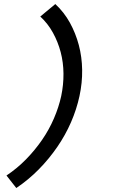

<svg xmlns="http://www.w3.org/2000/svg" viewBox="-20 -753 586 954"><path d="M284.2 -275.9Q295.9 -332 295.4 -387.5Q294.9 -442.9 281.5 -493.9Q268.1 -544.9 242.9 -590.6Q217.8 -636.2 180.2 -670.9L254.9 -732.9Q298.8 -691.9 327.4 -639.9Q356 -587.9 371.6 -529.1Q387.2 -470.2 388.2 -406Q389.2 -341.8 375 -275.9Q360.8 -210 333 -146Q305.2 -82 264.6 -22.9Q224.1 36.1 173.1 88.1Q122.1 140.1 61 181.2L12.2 119.1Q64.9 84 109.4 38.6Q153.8 -6.8 189 -57.9Q224.1 -108.9 248 -164.6Q272 -220.2 284.2 -275.9Z"/></svg>

Font: Anonymous Pro
Style: Bold Italic
Weight: 700
Italic angle: -12°
Monospace: yes
Designer: Mark Simonson
Version: Version 1.003